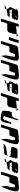

<svg xmlns="http://www.w3.org/2000/svg" viewBox="2508 -3264 574 5629"><g transform="rotate(90 2794.5 -449.0)"><path d="M134 -298C148 -299 251 -306 244 -316C244 -329 244 -341 243 -353C190 -339 144 -321 134 -298ZM191 -445C146 -445 294 -632 248 -632C209 -650 310 -664 280 -676C251 -689 358 -695 330 -695H517C489 -695 594 -689 556 -676C519 -664 613 -650 561 -632C515 -632 588 -570 542 -570C490 -552 572 -538 510 -526C449 -514 523 -508 460 -508H371L381 -541C375 -530 369 -519 364 -508H273C227 -508 300 -445 254 -445H343C340 -433 344 -437 348 -445H504C458 -445 468 -382 422 -382C396 -382 314 -372 243 -353C239 -398 223 -432 191 -445ZM351 -474C347 -460 344 -451 343 -445H348C352 -453 358 -464 358 -464L371 -508H364C358 -496 354 -485 351 -474ZM421 -597C471 -635 545 -654 503 -654C478 -654 448 -630 421 -597Z M525 -188H609L657 -344C662 -360 681 -375 698 -375H854C889 -375 925 -403 936 -438C941 -454 988 -627 979 -640V-654H961C933 -654 748 -640 742 -622L769 -710H685ZM979 -654C982 -678 998 -694 1005 -694C1029 -694 1027 -660 1042 -646C1040 -638 1054 -638 1046 -632C1030 -647 1007 -653 979 -654Z M1066 -438C1063 -428 1130 -420 1141 -420C1143 -420 1148 -427 1153 -438H1158L1172 -484C1195 -542 1221 -620 1223 -626C1224 -628 1221 -630 1217 -632L1241 -710H1157L1118 -583C1095 -525 1068 -444 1066 -438Z M1181 -188H1265L1332 -406C1337 -421 1358 -438 1374 -438H1499C1507 -438 1565 -607 1569 -600C1587 -608 1609 -608 1637 -600C1657 -600 1614 -372 1601 -330L1619 -187L1720 -437C1725 -454 1766 -612 1758 -624C1767 -692 1721 -716 1673 -716C1641 -716 1432 -707 1419 -689C1402 -689 1392 -704 1376 -692C1360 -680 1327 -665 1322 -648Z M1733 -188H1817L1884 -406C1889 -421 1910 -438 1926 -438H2051C2059 -438 2117 -607 2121 -600C2139 -608 2161 -608 2189 -600C2209 -600 2166 -372 2153 -330L2171 -187L2272 -437C2277 -454 2318 -612 2310 -624C2319 -692 2273 -716 2225 -716C2193 -716 1984 -707 1971 -689C1954 -689 1944 -704 1928 -692C1912 -680 1879 -665 1874 -648Z M2314 -298C2328 -299 2431 -306 2424 -316C2424 -329 2424 -341 2423 -353C2370 -339 2324 -321 2314 -298ZM2371 -445C2326 -445 2474 -632 2428 -632C2389 -650 2490 -664 2460 -676C2431 -689 2538 -695 2510 -695H2697C2669 -695 2774 -689 2736 -676C2699 -664 2793 -650 2741 -632C2695 -632 2768 -570 2722 -570C2670 -552 2752 -538 2690 -526C2629 -514 2703 -508 2640 -508H2551L2561 -541C2555 -530 2549 -519 2544 -508H2453C2407 -508 2480 -445 2434 -445H2523C2520 -433 2524 -437 2528 -445H2684C2638 -445 2648 -382 2602 -382C2576 -382 2494 -372 2423 -353C2419 -398 2403 -432 2371 -445ZM2531 -474C2527 -460 2524 -451 2523 -445H2528C2532 -453 2538 -464 2538 -464L2551 -508H2544C2538 -496 2534 -485 2531 -474ZM2601 -597C2651 -635 2725 -654 2683 -654C2658 -654 2628 -630 2601 -597Z M2705 -188H2789L2837 -344C2842 -360 2861 -375 2878 -375H3034C3069 -375 3105 -403 3116 -438C3121 -454 3168 -627 3159 -640V-654H3141C3113 -654 2928 -640 2922 -622L2949 -710H2865ZM3159 -654C3162 -678 3178 -694 3185 -694C3209 -694 3207 -660 3222 -646C3220 -638 3234 -638 3226 -632C3210 -647 3187 -653 3159 -654Z M3235 -416C3243 -404 3213 -255 3231 -255C3214 -200 3435 -182 3466 -182C3514 -182 3468 -188 3515 -200C3562 -212 3512 -227 3547 -244C3579 -244 3584 -464 3614 -464C3648 -472 3584 -479 3610 -485C3629 -489 3603 -492 3591 -493C3580 -492 3550 -489 3566 -485C3590 -479 3523 -472 3551 -464C3583 -464 3473 -307 3503 -307C3530 -290 3457 -275 3471 -262C3481 -254 3451 -249 3433 -246C3433 -250 3417 -258 3425 -271C3408 -271 3388 -256 3380 -268C3372 -280 3391 -295 3396 -312L3509 -680C3511 -688 3489 -695 3484 -701C3480 -707 3421 -538 3412 -538C3391 -524 3361 -513 3323 -507C3295 -501 3267 -503 3277 -536L3254 -460C3249 -443 3227 -428 3235 -416ZM3591 -493C3586 -494 3584 -494 3591 -494C3598 -494 3596 -494 3591 -493Z M3628 -188H3712L3779 -406C3784 -421 3805 -438 3821 -438H3946C3954 -438 4012 -607 4016 -600C4034 -608 4056 -608 4084 -600C4104 -600 4061 -372 4048 -330L4066 -187L4167 -437C4172 -454 4213 -612 4205 -624C4214 -692 4168 -716 4120 -716C4088 -716 3879 -707 3866 -689C3849 -689 3839 -704 3823 -692C3807 -680 3774 -665 3769 -648Z M4287 -552C4325 -535 4259 -520 4291 -507C4342 -495 4289 -489 4331 -489C4346 -489 4379 -487 4417 -483C4420 -457 4424 -442 4433 -472L4436 -481C4499 -474 4566 -464 4566 -458L4555 -421C4557 -423 4558 -425 4562 -427C4604 -427 4595 -614 4619 -614C4667 -632 4597 -646 4614 -658C4648 -671 4568 -677 4576 -677H4388C4413 -677 4329 -671 4337 -658C4364 -646 4288 -632 4306 -614C4349 -614 4263 -552 4287 -552ZM4201 -266C4185 -266 4191 -236 4205 -266ZM4205 -266C4208 -271 4210 -277 4212 -285C4231 -348 4455 -364 4480 -364C4539 -364 4489 -370 4530 -382C4535 -383 4541 -385 4544 -386L4517 -299C4509 -286 4252 -267 4205 -266ZM4557 -636C4559 -637 4562 -637 4564 -637C4570 -637 4566 -637 4557 -636ZM4544 -386C4567 -394 4553 -403 4552 -413ZM4552 -413C4552 -416 4553 -418 4555 -421Z M4621 -298C4635 -299 4738 -306 4731 -316C4731 -329 4731 -341 4730 -353C4677 -339 4631 -321 4621 -298ZM4678 -445C4633 -445 4781 -632 4735 -632C4696 -650 4797 -664 4767 -676C4738 -689 4845 -695 4817 -695H5004C4976 -695 5081 -689 5043 -676C5006 -664 5100 -650 5048 -632C5002 -632 5075 -570 5029 -570C4977 -552 5059 -538 4997 -526C4936 -514 5010 -508 4947 -508H4858L4868 -541C4862 -530 4856 -519 4851 -508H4760C4714 -508 4787 -445 4741 -445H4830C4827 -433 4831 -437 4835 -445H4991C4945 -445 4955 -382 4909 -382C4883 -382 4801 -372 4730 -353C4726 -398 4710 -432 4678 -445ZM4838 -474C4834 -460 4831 -451 4830 -445H4835C4839 -453 4845 -464 4845 -464L4858 -508H4851C4845 -496 4841 -485 4838 -474ZM4908 -597C4958 -635 5032 -654 4990 -654C4965 -654 4935 -630 4908 -597Z M5011 -188H5095L5162 -406C5167 -421 5188 -438 5204 -438H5329C5337 -438 5395 -607 5399 -600C5417 -608 5439 -608 5467 -600C5487 -600 5444 -372 5431 -330L5449 -187L5550 -437C5555 -454 5596 -612 5588 -624C5597 -692 5551 -716 5503 -716C5471 -716 5262 -707 5249 -689C5232 -689 5222 -704 5206 -692C5190 -680 5157 -665 5152 -648Z"/></g></svg>

Font: bitstorm
Style: obl
Weight: 400
Version: Version 0.2